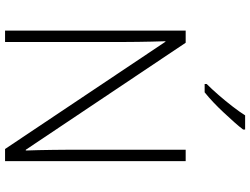

<svg xmlns="http://www.w3.org/2000/svg" viewBox="-135 -854 989 759"><g transform="rotate(90 359.5 -474.5)"><path d="M617 0H569L145 -634H143Q144 -607 144.5 -580Q145 -553 145.5 -525.5Q146 -498 146 -468V0H101V-714H149L572 -82H575Q574 -104 573.5 -132Q573 -160 572.5 -189Q572 -218 572 -244V-714H617ZM492 -941Q480 -925 462.5 -905.5Q445 -886 425.5 -865Q406 -844 385.5 -824.5Q365 -805 345 -789H312V-797Q332 -817 355.5 -844Q379 -871 401 -899.5Q423 -928 436 -949H492Z"/></g></svg>

Font: Noto Sans Oriya ExtraLight
Style: Regular
Weight: 250
Version: Version 2.003